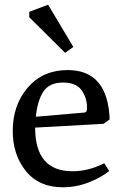

<svg xmlns="http://www.w3.org/2000/svg" viewBox="-20 -785 518 814"><path d="M34 -230Q34 -340 98 -414Q162 -488 267 -488Q437 -488 445 -279L419 -260L129 -244Q129 -59 287 -59Q356 -59 422 -93L443 -60Q410 -33 357 -12Q304 9 246 9Q145 9 89.5 -60Q34 -129 34 -230ZM132 -290 339 -308Q349 -309 349 -327Q349 -371 325.5 -403Q302 -435 247 -435Q190 -435 164.5 -397.5Q139 -360 132 -290ZM104 -712V-735L184 -765L291 -586L256 -561Z"/></svg>

Font: Poly
Style: Regular
Weight: 400
Designer: Jos Nicols Silva Schwarzenberg
Foundry: Jose Nicolas Silva Schwarzenberg
Version: Version 1.001